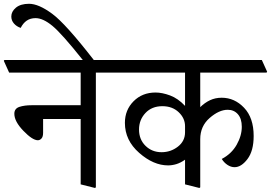

<svg xmlns="http://www.w3.org/2000/svg" viewBox="-46 -958 1395 988"><path d="M447.3 -584.5V5.9L442.9 9.3L369.1 -9.3V-345.7H175.8V-274.9Q175.8 -254.4 167.5 -245.4Q159.2 -236.3 148.9 -236.3Q121.1 -236.3 74.5 -284.7Q27.8 -333 27.8 -372.6Q27.8 -399.4 53.7 -408Q79.6 -416.5 116.2 -416.5H369.1V-584.5H1L-26.4 -645L-23.4 -649.4H548.3L575.7 -588.9L572.8 -584.5Z M379.9 -649.4Q272 -785.2 223.6 -825Q175.3 -864.7 137.2 -864.7Q110.4 -864.7 91.6 -851.8Q72.8 -838.9 60.5 -814.5Q39.6 -821.3 25.9 -836.9Q12.2 -852.5 12.2 -873Q12.2 -898.9 36.1 -918.7Q60.1 -938.5 103.5 -938.5Q152.8 -938.5 222.4 -887.2Q292 -835.9 436.5 -649.4V-621.1H379.9Z M906.2 -308.6Q906.2 -349.6 873.5 -380.6Q840.8 -411.6 789.6 -411.6Q735.4 -411.6 702.4 -376.5Q669.4 -341.3 669.4 -291.5Q669.4 -240.2 702.9 -207.5Q736.3 -174.8 785.6 -174.8Q832.5 -174.8 869.4 -203.4Q906.2 -231.9 906.2 -277.3ZM984.4 -584.5V-406.7Q1007.8 -429.7 1034.9 -442.4Q1062 -455.1 1094.7 -455.1Q1161.1 -455.1 1210.2 -403.3Q1259.3 -351.6 1259.3 -258.3Q1259.3 -181.6 1227.5 -139.6Q1195.8 -97.7 1161.1 -97.7Q1142.1 -97.7 1124.3 -109.6Q1106.4 -121.6 1095.2 -140.1Q1145.5 -166.5 1171.9 -213.1Q1198.2 -259.8 1198.2 -305.7Q1198.2 -347.2 1178.2 -370.1Q1158.2 -393.1 1126 -393.1Q1081.1 -393.1 1032.7 -350.8Q984.4 -308.6 984.4 -242.2V5.9L980 9.3L906.2 -9.3V-136.2Q883.3 -120.1 861.6 -113.5Q839.8 -106.9 818.8 -106.9Q743.7 -106.9 670.2 -171.4Q596.7 -235.8 596.7 -325.7Q596.7 -392.1 641.4 -437Q686 -481.9 754.4 -481.9Q788.6 -481.9 829.3 -466.8Q870.1 -451.7 906.2 -413.1V-584.5H548.3L521 -645L523.9 -649.4H1301.3L1328.6 -588.9L1325.7 -584.5Z"/></svg>

Font: Sitara
Style: Regular
Weight: 400
Designer: Neelakash Kshetrimayum
Foundry: Neelakash Kshetrimayum
Version: Version 1.000;PS Version 1.000;PS 1.0;hotconv 1.;hotconv 1.0